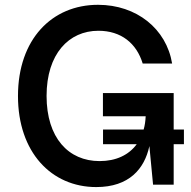

<svg xmlns="http://www.w3.org/2000/svg" viewBox="-20 -757 784 787"><path d="M374.5 9.8C509.8 9.8 572.3 -65.4 592.3 -158.2L607.4 0H691.9V-166H733.9V-226.1H691.9V-375.5H401.9V-280.3H577.1C576.2 -260.7 573.7 -242.7 568.8 -226.1H402.3V-166H540.5C507.8 -121.6 455.6 -96.7 388.2 -96.7C260.7 -96.7 170.9 -191.9 170.9 -363.8C170.9 -536.1 262.2 -630.9 383.3 -630.9C476.6 -630.9 539.6 -579.6 564.9 -496.6H685.5C662.1 -638.7 540 -737.3 381.8 -737.3C192.9 -737.3 53.7 -596.2 53.7 -363.3C53.7 -133.3 190.4 9.8 374.5 9.8Z"/></svg>

Font: Raveo Medium
Style: Regular
Weight: 500
Designer: Jakub Foglar, Rasmus Andersson (Inter)
Foundry: Jakubfoglar.com
Version: Version 1.100;Glyphs 3.2.3 (3260)